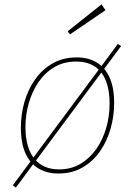

<svg xmlns="http://www.w3.org/2000/svg" viewBox="-20 -792 620 883"><path d="M522 -590 537 -580 455 -470 451 -465 139 -45 134 -39 53 71 39 60 123 -53 128 -60 438 -477 442 -482ZM333 -528Q385 -528 423.5 -505.5Q462 -483 483.5 -436.5Q505 -390 505 -318Q505 -258 488.5 -200Q472 -142 439.5 -95.5Q407 -49 359 -21.5Q311 6 248 6Q198 6 159 -16Q120 -38 98 -85Q76 -132 76 -205Q76 -266 92.5 -323.5Q109 -381 141.5 -427Q174 -473 222 -500.5Q270 -528 333 -528ZM330 -509Q274 -509 230.5 -483.5Q187 -458 157.5 -415Q128 -372 112.5 -318Q97 -264 97 -208Q97 -114 137 -63.5Q177 -13 252 -13Q307 -13 350 -38.5Q393 -64 423 -107Q453 -150 468.5 -204Q484 -258 484 -315Q484 -410 445 -459.5Q406 -509 330 -509ZM302 -634 291 -648 447 -772 465 -745Z"/></svg>

Font: Bitter Thin
Style: Italic
Weight: 100
Italic angle: -9°
Designer: Sol Matas, and Bitter project Authors
Foundry: Sol Matas
Version: Version 2.002